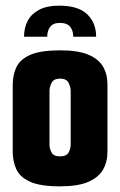

<svg xmlns="http://www.w3.org/2000/svg" viewBox="-20 -654 425 679"><path d="M189 -634Q257 -634 288.5 -603.5Q320 -573 320 -524H239Q239 -546 228 -559.5Q217 -573 191 -573Q168 -573 157.5 -559Q147 -545 147 -524H65Q65 -556 78 -580.5Q91 -605 118.5 -619.5Q146 -634 189 -634ZM192 5Q123 5 87 -11Q51 -27 38 -55Q25 -83 25 -117V-354Q25 -389 38 -416.5Q51 -444 87 -460Q123 -476 194 -476Q255 -476 291.5 -461Q328 -446 344 -419Q360 -392 360 -356V-117Q360 -81 344 -53.5Q328 -26 291.5 -10.5Q255 5 192 5ZM191 -101Q215 -101 222.5 -114.5Q230 -128 230 -144V-332Q230 -346 222.5 -361Q215 -376 193 -376Q170 -376 162.5 -361Q155 -346 155 -332V-142Q155 -128 162.5 -114.5Q170 -101 191 -101Z"/></svg>

Font: Smooch Sans Thin ExtraBold
Style: Regular
Weight: 800
Version: Version 1.010